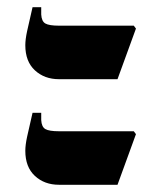

<svg xmlns="http://www.w3.org/2000/svg" viewBox="-20 -557 442 531"><path d="M356 -478 305 -338H143Q103 -338 76.5 -362.5Q50 -387 50 -432Q50 -448 55 -471L70 -537H94V-517Q95 -498 105.5 -492Q116 -486 143 -486H350ZM356 -186 305 -46H143Q103 -46 76.5 -70.5Q50 -95 50 -140Q50 -156 55 -179L70 -245H94V-225Q95 -206 105.5 -200Q116 -194 143 -194H350Z"/></svg>

Font: Chonburi
Style: Regular
Weight: 400
Designer: Thanarat Vachiruckul and Stawix Ruecha
Foundry: Cadson Demak & Katatrad
Version: Version 1.000